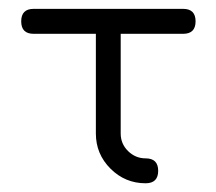

<svg xmlns="http://www.w3.org/2000/svg" viewBox="-20 -420 496 440"><path d="M428.2 -371.1Q428.2 -342.5 399.7 -342.5H256.6V-114Q256.6 -90.3 273.6 -73.7Q290.5 -57.1 313.7 -57.1Q342.5 -57.1 342.5 -28.6Q342.5 0 313.7 0Q266.8 0 233.3 -33.4Q199.7 -66.9 199.7 -114V-342.5H57.1Q28.6 -342.5 28.6 -371.1Q28.6 -399.7 57.1 -399.7H399.7Q428.2 -399.7 428.2 -371.1Z"/></svg>

Font: EnergyBar
Style: Regular
Weight: 400
Italic angle: -10°
Version: 1.0 2000-03-28